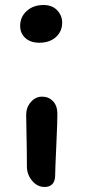

<svg xmlns="http://www.w3.org/2000/svg" viewBox="-20 -723 345 763"><path d="M136.2 -553.2Q101.1 -553.2 80.6 -572Q60.1 -590.8 60.1 -620.1Q60.1 -655.8 86.2 -679.4Q112.3 -703.1 152.8 -703.1Q187.5 -703.1 207.3 -682.1Q227.1 -661.1 227.1 -632.8Q227.1 -598.6 202.4 -575.9Q177.7 -553.2 136.2 -553.2ZM157.2 20Q128.4 20 107.7 -4.6Q86.9 -29.3 86.9 -62Q86.9 -125.5 85.4 -185.1Q84 -244.6 84 -266.1Q84 -295.9 102.5 -317.4Q121.1 -338.9 147 -338.9Q172.9 -338.9 190.2 -321.3Q207.5 -303.7 208 -272Q208.5 -248 203.9 -147.7Q199.2 -47.4 199.2 -25.9Q199.2 -3.9 188.5 8.1Q177.7 20 157.2 20Z"/></svg>

Font: Shantell Sans Irregular Bouncy
Style: Regular
Weight: 500
Designer: Stephen Nixon, Anya Danilova, Shantell Martin
Foundry: Arrow Type
Version: Version 1.006;[9816181b4]